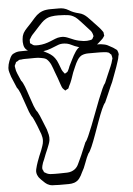

<svg xmlns="http://www.w3.org/2000/svg" viewBox="-81 -856 808 1164"><g transform="rotate(-5 323.0 -274.0)"><path d="M638 -423Q629 -401 617 -366Q605 -331 593 -308Q583 -286 573 -261.5Q563 -237 552 -214Q543 -205 530 -175Q517 -145 502.5 -105Q488 -65 473.5 -24.5Q459 16 446 46Q433 76 424 85Q412 107 400.5 140Q389 173 375 196Q367 215 355 231Q343 247 323 254Q307 259 289 259Q271 259 254 259Q242 259 230 259Q218 259 206 258Q199 258 190 257.5Q181 257 173 254Q158 249 147 239Q136 229 125 218Q121 213 116 208Q111 203 108 197Q95 176 100.5 152.5Q106 129 114 107Q120 90 126.5 74Q133 58 140 42Q145 28 150 14Q155 0 156 -15Q157 -26 155 -36.5Q153 -47 150 -57Q142 -80 130 -110Q118 -140 107 -162Q97 -173 87 -199Q77 -225 67 -256Q57 -287 47 -313Q37 -339 27 -350Q20 -367 12.5 -384.5Q5 -402 -2 -419Q-6 -433 -10.5 -446.5Q-15 -460 -14 -474Q-13 -485 -10.5 -495.5Q-8 -506 -4 -516Q0 -526 5 -536.5Q10 -547 18 -554Q20 -556 22.5 -557Q25 -558 27 -559Q44 -568 62.5 -568.5Q81 -569 100 -569Q120 -569 142.5 -569.5Q165 -570 185 -565Q194 -563 202.5 -559Q211 -555 219 -550Q234 -543 248.5 -533Q263 -523 273 -509Q285 -493 292 -473Q299 -453 307 -434Q312 -424 319 -416Q320 -415 321.5 -412.5Q323 -410 324 -410Q326 -410 329.5 -412.5Q333 -415 334 -415Q335 -417 337 -417.5Q339 -418 340 -419Q342 -421 343.5 -424.5Q345 -428 346 -429Q349 -435 351.5 -441Q354 -447 356 -453Q364 -468 375.5 -492Q387 -516 401 -537Q415 -558 430 -565Q444 -569 460 -569Q476 -569 491 -569Q512 -569 535 -569.5Q558 -570 578 -565Q588 -563 596.5 -559Q605 -555 613 -550Q621 -546 629.5 -541Q638 -536 645 -530Q647 -529 649.5 -527Q652 -525 653 -523L656 -515Q657 -512 658 -509Q659 -506 659 -503Q660 -499 659 -495.5Q658 -492 657 -489Q655 -473 649 -456.5Q643 -440 638 -423ZM518 -520Q499 -520 476.5 -520Q454 -520 436 -512Q421 -504 409.5 -486Q398 -468 390 -448Q382 -428 375 -413Q368 -392 360.5 -371Q353 -350 342 -330Q341 -327 339.5 -323Q338 -319 336 -317Q335 -316 331 -315Q327 -314 325 -312Q321 -308 317 -308Q316 -309 313.5 -312Q311 -315 309 -316Q302 -322 298.5 -330.5Q295 -339 292 -348Q285 -368 278.5 -387.5Q272 -407 264 -426Q260 -437 256 -448.5Q252 -460 247 -471Q243 -480 236.5 -489.5Q230 -499 222 -506Q215 -511 206.5 -513.5Q198 -516 190 -517Q171 -521 151.5 -520.5Q132 -520 112 -520Q101 -520 89.5 -520Q78 -520 67 -518Q64 -518 60.5 -518Q57 -518 54 -516Q52 -515 49.5 -513.5Q47 -512 45 -510Q43 -509 40 -508Q37 -507 35 -505L32 -497Q31 -495 29 -491.5Q27 -488 26 -485Q25 -482 26 -478.5Q27 -475 27 -472Q28 -462 30.5 -453Q33 -444 37 -435Q42 -424 46.5 -413Q51 -402 56 -391Q66 -380 76.5 -352.5Q87 -325 97.5 -292Q108 -259 118.5 -231.5Q129 -204 139 -193Q151 -171 163.5 -138Q176 -105 186 -82Q191 -66 194.5 -50Q198 -34 196 -17Q194 -4 189 8.5Q184 21 179 34Q172 50 165.5 65.5Q159 81 153 98Q149 106 145.5 115Q142 124 140 133Q139 137 138 143.5Q137 150 138 154Q139 160 143 165Q144 167 144.5 169.5Q145 172 146 174Q148 175 151 176.5Q154 178 155 179Q169 188 185 189Q198 190 210.5 190Q223 190 236 190Q259 190 286 189Q313 188 333 173Q347 162 355 145Q363 128 370 113Q381 90 391.5 63.5Q402 37 412 15Q420 7 431.5 -19Q443 -45 457.5 -81.5Q472 -118 487 -158.5Q502 -199 516.5 -235.5Q531 -272 543 -298.5Q555 -325 562 -332Q572 -355 583 -381.5Q594 -408 604 -430Q608 -440 611.5 -449.5Q615 -459 617 -469Q618 -471 619 -474.5Q620 -478 619 -480Q619 -484 618 -487.5Q617 -491 616 -495Q616 -499 615 -500Q614 -502 610 -504Q608 -506 605 -509.5Q602 -513 599 -514Q586 -519 571 -519Q558 -520 545 -520Q532 -520 518 -520ZM503 -557Q460 -551 419 -564Q399 -570 378.5 -580.5Q358 -591 336 -592Q314 -594 293.5 -585Q273 -576 253 -569Q231 -560 203.5 -556.5Q176 -553 153 -556Q141 -558 127.5 -562.5Q114 -567 105 -575Q92 -586 88.5 -605Q85 -624 87 -640Q88 -645 88.5 -650Q89 -655 90 -659Q92 -664 93.5 -668.5Q95 -673 97 -677Q106 -692 118.5 -705Q131 -718 143 -731Q157 -746 171.5 -763Q186 -780 204 -791Q223 -802 244 -805Q258 -807 271 -807Q284 -807 297 -807Q311 -807 324.5 -807Q338 -807 351 -804Q367 -800 380.5 -791.5Q394 -783 409 -777Q424 -771 440 -767.5Q456 -764 469 -756Q480 -749 490 -739.5Q500 -730 508 -721L556 -670Q561 -665 564.5 -660Q568 -655 572 -650L579 -640Q580 -637 580 -632.5Q580 -628 581 -624Q581 -623 581.5 -622Q582 -621 582 -619L577 -611Q571 -601 562 -594Q552 -585 541.5 -575.5Q531 -566 519 -561Q516 -560 512 -559.5Q508 -559 503 -557ZM453 -710Q443 -721 431 -733Q419 -745 405 -752Q392 -759 378.5 -761Q365 -763 351 -764Q336 -765 315 -765.5Q294 -766 272.5 -762.5Q251 -759 236 -749Q224 -742 213.5 -731.5Q203 -721 193 -710Q185 -702 177.5 -693Q170 -684 162 -676Q155 -669 148.5 -661.5Q142 -654 137 -645Q136 -643 133.5 -639.5Q131 -636 130 -634Q129 -631 129.5 -627Q130 -623 130 -620Q130 -619 129.5 -616Q129 -613 130 -612Q132 -610 135.5 -608.5Q139 -607 140 -605Q142 -604 144.5 -602Q147 -600 149 -599Q156 -596 165 -596Q174 -596 181 -596Q201 -597 219 -601.5Q237 -606 254 -613Q269 -619 284.5 -625.5Q300 -632 316 -633Q338 -635 359 -626.5Q380 -618 399 -610Q426 -600 455 -597Q466 -596 475.5 -596.5Q485 -597 495 -599Q497 -600 500.5 -600.5Q504 -601 505 -602Q508 -604 510.5 -608.5Q513 -613 514 -616Q515 -618 516 -619Q517 -620 517 -621Q517 -622 516.5 -623.5Q516 -625 516 -626Q515 -630 514 -634Q513 -638 511 -642Q508 -649 503 -655Q498 -661 493 -666Z"/></g></svg>

Font: Rubik Vinyl
Style: Regular
Weight: 400
Designer: Hubert and Fischer, NaN
Foundry: Hubert and Fischer, NaN
Version: Version 2.200